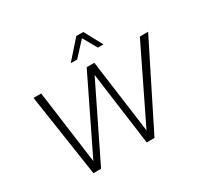

<svg xmlns="http://www.w3.org/2000/svg" viewBox="-181 -1121 1401 1348"><g transform="rotate(-30 519.5 -447.0)"><path d="M210 0 110 -668H172L252 -74L541 -668H603L683 -74L972 -668H1039L705 0H642L562 -593L272 0ZM458 -748 587 -894H644L723 -748H678L614 -861L510 -748Z"/></g></svg>

Font: Gantari Light
Style: Italic
Weight: 300
Italic angle: -10°
Version: Version 1.000